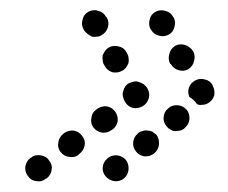

<svg xmlns="http://www.w3.org/2000/svg" viewBox="-20 -450 442 372"><path d="M29 -127Q28 -117 34 -109Q40 -100 51 -99Q61 -97 69 -104H70Q79 -111 80 -121Q82 -131 75 -139Q73 -143 68 -146Q64 -148 59 -149Q54 -150 49 -149Q44 -148 41 -145L39 -144Q31 -138 29 -127ZM179 -126Q178 -116 185 -108Q192 -100 202 -99Q212 -98 220 -104Q228 -111 229 -121Q230 -132 224 -140Q217 -148 207 -149Q196 -150 188 -143Q180 -136 179 -126ZM93 -174Q91 -164 97 -156Q104 -147 114 -146Q124 -144 132 -150L134 -152Q142 -158 144 -168Q146 -178 139 -187Q133 -195 123 -197Q113 -198 104 -192L103 -191Q94 -184 93 -174ZM238 -174Q237 -164 244 -156Q247 -152 251 -150Q255 -148 260 -147Q265 -147 270 -148Q275 -150 279 -153Q287 -160 288 -170Q289 -181 283 -189Q279 -192 275 -195Q271 -197 266 -197Q261 -198 256 -196Q251 -195 247 -192V-191Q239 -185 238 -174ZM157 -221Q155 -211 161 -203Q167 -195 178 -193Q188 -192 196 -198L198 -199Q206 -205 208 -215Q209 -226 203 -234Q197 -242 187 -244Q177 -245 168 -239L167 -238Q158 -232 157 -221ZM297 -223Q296 -213 303 -205Q306 -201 310 -199Q315 -196 319 -196Q324 -196 329 -197Q334 -198 338 -202Q346 -209 347 -219Q348 -229 342 -237Q335 -245 325 -246Q314 -247 307 -241L306 -240Q298 -234 297 -223ZM237 -241Q247 -239 256 -244Q265 -249 268 -259Q271 -269 266 -278L265 -280Q262 -284 258 -287Q254 -290 249 -291Q245 -293 240 -292Q235 -291 230 -289Q226 -287 223 -283Q220 -279 219 -274Q217 -269 218 -264Q219 -259 221 -255L222 -253Q227 -244 237 -241ZM377 -296Q387 -294 392 -285V-284Q397 -275 395 -265Q392 -255 383 -250Q378 -247 372 -247Q367 -246 362 -248Q360 -250 359 -252Q354 -258 347 -262Q343 -271 346 -280Q349 -289 358 -294Q367 -299 377 -296ZM198 -310Q208 -308 217 -313Q221 -315 224 -319Q227 -323 229 -328Q230 -333 229 -338Q229 -342 226 -347L225 -349Q220 -358 210 -360Q200 -363 191 -358Q187 -356 184 -352Q181 -348 179 -343Q178 -338 179 -333Q179 -328 182 -324L183 -322Q188 -313 198 -310ZM326 -314Q336 -311 345 -316Q354 -322 356 -332Q359 -342 354 -351Q348 -360 338 -363Q328 -366 319 -361Q310 -355 308 -345Q305 -335 310 -326H311Q316 -317 326 -314ZM150 -384Q154 -381 158 -379Q163 -378 168 -379Q173 -379 177 -382Q186 -387 189 -397Q192 -407 187 -416L185 -418Q183 -422 179 -425Q175 -428 170 -429Q166 -431 161 -430Q156 -430 151 -427Q142 -422 140 -412Q137 -402 142 -393L143 -391Q146 -387 150 -384ZM288 -381Q298 -378 307 -383Q316 -388 318 -398Q321 -408 316 -417L315 -418Q310 -427 300 -429Q290 -432 281 -427Q272 -422 270 -412Q267 -402 272 -393L273 -392Q278 -383 288 -381Z"/></svg>

Font: FRB American Cursive Dotted Black
Style: Bold Italic
Weight: 900
Italic angle: -25°
Version: Version 2.0;Modular Font Editor K font №1